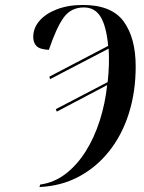

<svg xmlns="http://www.w3.org/2000/svg" viewBox="-20 -744 580 774"><path d="M142 0Q199 -8 245 -43.5Q291 -79 325.5 -134Q360 -189 382 -257.5Q404 -326 412 -401L209 -294L205 -304L414 -413Q418 -449 419 -483Q420 -517 418 -548L182 -425L179 -435L416 -559Q409 -637 386 -675.5Q363 -714 318 -714Q266 -714 236.5 -673Q207 -632 177 -543Q140 -545 127 -558.5Q114 -572 114 -595Q114 -631 139 -660Q164 -689 209.5 -706.5Q255 -724 314 -724Q430 -724 478.5 -657.5Q527 -591 527 -476Q527 -374 499.5 -287Q472 -200 420.5 -135Q369 -70 298 -32Q227 6 139 10Z"/></svg>

Font: Noto Serif Display ExtraCondensed SemiBold
Style: Italic
Weight: 600
Width: 2
Italic angle: -12°
Designer: Monotype Design Team
Foundry: Monotype Imaging Inc.
Version: Version 2.009